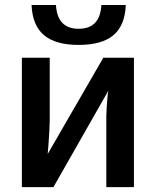

<svg xmlns="http://www.w3.org/2000/svg" viewBox="-20 -764 636 784"><path d="M422.4 -393.6 198.2 0H69.3V-528.3H183.1V-273.9Q183.1 -257.3 181.6 -230.5Q180.2 -203.6 178.2 -177.5Q176.3 -151.4 174.8 -135.3L401.9 -528.3H526.9V0H414.1V-286.6Q414.1 -301.3 415.5 -323Q417 -344.7 418.7 -364.7Q420.4 -384.8 422.4 -393.6ZM301.3 -580.6Q207 -580.6 159.7 -620.4Q112.3 -660.2 108.9 -743.7H208.5Q213.9 -646.5 301.3 -646.5Q388.7 -646.5 394 -743.7H493.7Q490.2 -659.7 442.9 -620.1Q395.5 -580.6 301.3 -580.6Z"/></svg>

Font: Arimo SemiBold
Style: Regular
Weight: 600
Designer: Steve Matteson
Foundry: Monotype Imaging Inc.
Version: Version 1.33